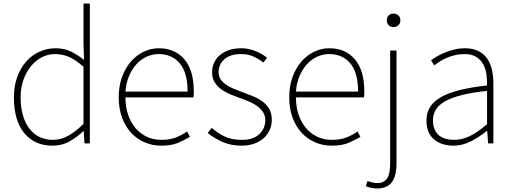

<svg xmlns="http://www.w3.org/2000/svg" viewBox="-20 -814 2911 1090"><path d="M277 13Q178 13 118.5 -57.5Q59 -128 59 -262Q59 -326 78 -377.5Q97 -429 129 -465Q161 -501 204 -520.5Q247 -540 295 -540Q343 -540 379.5 -523Q416 -506 457 -474L454 -573V-794H490V0H460L455 -70H453Q420 -37 376 -12Q332 13 277 13ZM280 -20Q326 -20 368 -43.5Q410 -67 454 -111V-435Q410 -474 372.5 -490.5Q335 -507 293 -507Q251 -507 215.5 -488Q180 -469 153.5 -435.5Q127 -402 112 -357.5Q97 -313 97 -262Q97 -208 109 -163.5Q121 -119 144.5 -87Q168 -55 202 -37.5Q236 -20 280 -20Z M895 13Q845 13 801 -6Q757 -25 724.5 -60Q692 -95 673 -146Q654 -197 654 -262Q654 -326 673 -377.5Q692 -429 723.5 -465Q755 -501 796 -520.5Q837 -540 881 -540Q973 -540 1026.5 -477.5Q1080 -415 1080 -297Q1080 -289 1080 -280Q1080 -271 1078 -261H692Q692 -209 706.5 -165Q721 -121 748 -88.5Q775 -56 812.5 -38Q850 -20 897 -20Q942 -20 977 -33Q1012 -46 1042 -68L1058 -37Q1028 -19 990.5 -3Q953 13 895 13ZM1045 -294Q1045 -402 1000.5 -454.5Q956 -507 881 -507Q846 -507 813.5 -492.5Q781 -478 755.5 -450.5Q730 -423 713 -383.5Q696 -344 692 -294Z M1351 13Q1291 13 1242.5 -8.5Q1194 -30 1159 -59L1182 -88Q1215 -59 1254.5 -39.5Q1294 -20 1353 -20Q1419 -20 1452.5 -53Q1486 -86 1486 -131Q1486 -157 1474 -176Q1462 -195 1443 -209.5Q1424 -224 1400.5 -234.5Q1377 -245 1354 -253Q1324 -264 1293.5 -276Q1263 -288 1239 -305Q1215 -322 1199.5 -345.5Q1184 -369 1184 -403Q1184 -430 1194.5 -455Q1205 -480 1226 -499Q1247 -518 1278 -529Q1309 -540 1350 -540Q1389 -540 1428 -525Q1467 -510 1496 -486L1475 -459Q1449 -479 1419 -493Q1389 -507 1347 -507Q1314 -507 1290.5 -498.5Q1267 -490 1251.5 -475.5Q1236 -461 1228.5 -442.5Q1221 -424 1221 -405Q1221 -381 1232 -364.5Q1243 -348 1261 -335Q1279 -322 1301.5 -312.5Q1324 -303 1348 -294Q1379 -282 1410.5 -270Q1442 -258 1467 -240.5Q1492 -223 1507.5 -197.5Q1523 -172 1523 -133Q1523 -104 1511.5 -77.5Q1500 -51 1478.5 -31Q1457 -11 1425 1Q1393 13 1351 13Z M1863 13Q1813 13 1769 -6Q1725 -25 1692.5 -60Q1660 -95 1641 -146Q1622 -197 1622 -262Q1622 -326 1641 -377.5Q1660 -429 1691.5 -465Q1723 -501 1764 -520.5Q1805 -540 1849 -540Q1941 -540 1994.5 -477.5Q2048 -415 2048 -297Q2048 -289 2048 -280Q2048 -271 2046 -261H1660Q1660 -209 1674.5 -165Q1689 -121 1716 -88.5Q1743 -56 1780.5 -38Q1818 -20 1865 -20Q1910 -20 1945 -33Q1980 -46 2010 -68L2026 -37Q1996 -19 1958.5 -3Q1921 13 1863 13ZM2013 -294Q2013 -402 1968.5 -454.5Q1924 -507 1849 -507Q1814 -507 1781.5 -492.5Q1749 -478 1723.5 -450.5Q1698 -423 1681 -383.5Q1664 -344 1660 -294Z M2121 256Q2104 256 2086 252Q2068 248 2057 243L2066 214Q2076 217 2091 221Q2106 225 2123 225Q2146 225 2160 216Q2174 207 2182 191Q2190 175 2192.5 153.5Q2195 132 2195 106V-527H2231V110Q2231 186 2204 221Q2177 256 2121 256ZM2214 -660Q2198 -660 2187 -670.5Q2176 -681 2176 -698Q2176 -717 2187 -727Q2198 -737 2214 -737Q2229 -737 2241 -727Q2253 -717 2253 -698Q2253 -681 2241 -670.5Q2229 -660 2214 -660Z M2553 13Q2522 13 2494.5 4.5Q2467 -4 2446 -21Q2425 -38 2413 -65Q2401 -92 2401 -130Q2401 -174 2421.5 -206.5Q2442 -239 2484 -263Q2526 -287 2591 -303Q2656 -319 2745 -329Q2746 -361 2741.5 -392.5Q2737 -424 2723 -449.5Q2709 -475 2683.5 -491Q2658 -507 2617 -507Q2589 -507 2563.5 -501Q2538 -495 2516 -485.5Q2494 -476 2476 -464.5Q2458 -453 2445 -443L2427 -472Q2439 -481 2458.5 -492.5Q2478 -504 2503 -514.5Q2528 -525 2557.5 -532.5Q2587 -540 2619 -540Q2665 -540 2696.5 -524Q2728 -508 2746.5 -480.5Q2765 -453 2773 -417Q2781 -381 2781 -341V0H2751L2746 -70H2743Q2702 -37 2654 -12Q2606 13 2553 13ZM2556 -20Q2604 -20 2648.5 -42Q2693 -64 2745 -109V-298Q2659 -289 2600.5 -274Q2542 -259 2506 -238.5Q2470 -218 2454 -191Q2438 -164 2438 -131Q2438 -101 2447.5 -79.5Q2457 -58 2473 -45Q2489 -32 2510.5 -26Q2532 -20 2556 -20Z"/></svg>

Font: SpoqaHanSans
Style: Thin
Weight: 250
Designer: [Spoqa Han Sans] Dong-huui Kim \uAE40 \uB3D9 \uD718   [Noto Sans] Ryoko NISHIZUKA \u897F \u585A \u6DBC \u5B50  (kana & i
Foundry: Spoqa (http://bi.spoqa.com)
Version: Version 1.004;PS 1.004;hotconv 1.0.82;makeotf.lib2.5.63406